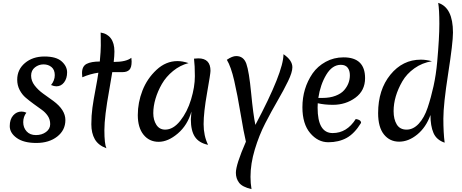

<svg xmlns="http://www.w3.org/2000/svg" viewBox="-20 -977 3222 1339"><path d="M352 -273Q436 -211 436 -140Q436 -69 379 -24.5Q322 20 233.5 20Q145 20 96.5 -15Q48 -50 48 -97.5Q48 -145 72 -172Q96 -199 130 -199Q148 -199 164 -191Q142 -163 142 -125Q142 -87 165.5 -61Q189 -35 230.5 -35Q272 -35 301 -56.5Q330 -78 330 -111Q330 -144 313 -169Q296 -194 270.5 -212Q245 -230 215 -252Q185 -274 159.5 -295.5Q134 -317 117 -349.5Q100 -382 100 -421Q100 -492 154 -537.5Q208 -583 290 -583Q372 -583 410 -549Q448 -515 448 -472.5Q448 -430 427 -402.5Q406 -375 373 -375Q357 -375 336 -384Q362 -416 362 -453Q362 -490 339.5 -509Q317 -528 283.5 -528Q250 -528 223.5 -507Q197 -486 197 -449.5Q197 -413 221.5 -381Q246 -349 281 -324Q316 -299 352 -273Z M898 -548Q898 -506 882 -490Q866 -474 835 -474H763Q759 -448 742 -350Q708 -164 708 -69Q708 26 722 57Q665 36 641 -6.5Q617 -49 617 -110Q617 -171 624.5 -225.5Q632 -280 646 -353Q660 -426 666 -470Q609 -462 554 -438Q552 -454 552 -467Q552 -515 584 -531.5Q616 -548 676 -548Q683 -622 683 -658.5Q683 -695 682.5 -717Q682 -739 682 -750Q728 -743 753 -709.5Q778 -676 778 -618Q778 -588 773 -545Q860 -545 896 -574Q898 -560 898 -548Z M1132 -73Q1188 -73 1237 -134.5Q1286 -196 1312.5 -283.5Q1339 -371 1339 -445.5Q1339 -520 1333 -568Q1357 -570 1363 -570Q1448 -570 1448 -483Q1448 -464 1424 -328.5Q1400 -193 1400 -111.5Q1400 -30 1431 33Q1368 20 1339.5 -22.5Q1311 -65 1311 -145Q1311 -159 1315 -199Q1288 -104 1220 -46Q1152 12 1086.5 12Q1021 12 981 -37.5Q941 -87 941 -174.5Q941 -262 973.5 -345.5Q1006 -429 1071.5 -490Q1137 -551 1218 -551Q1253 -551 1295 -537Q1236 -522 1187 -482Q1138 -442 1109 -391.5Q1080 -341 1064.5 -288.5Q1049 -236 1049 -188Q1049 -140 1070.5 -106.5Q1092 -73 1132 -73Z M2019 -508Q2019 -473 1989 -411Q1959 -349 1916 -275Q1873 -201 1830 -117.5Q1787 -34 1757 65.5Q1727 165 1727 256Q1727 301 1734 342Q1670 327 1647.5 297.5Q1625 268 1625 228Q1625 171 1695 11Q1680 -51 1658 -183.5Q1636 -316 1613.5 -414Q1591 -512 1562 -560Q1600 -586 1627 -586Q1679 -586 1698 -532.5Q1717 -479 1731.5 -328Q1746 -177 1761 -106Q1957 -475 1957 -599Q2019 -557 2019 -508Z M2357 -525Q2297 -525 2255.5 -456Q2214 -387 2200 -294H2228Q2281 -294 2320 -309Q2359 -324 2380 -348Q2420 -394 2420 -452Q2420 -485 2404.5 -505Q2389 -525 2357 -525ZM2089 -229Q2089 -361 2160 -465Q2195 -515 2251.5 -546Q2308 -577 2376 -577Q2526 -577 2526 -432Q2526 -345 2458.5 -295.5Q2391 -246 2302 -246Q2243 -246 2196 -257Q2195 -247 2195 -226Q2195 -49 2300 -49Q2399 -49 2461 -147Q2498 -142 2498 -120Q2452 -45 2397 -15Q2342 15 2269.5 15Q2197 15 2143 -49Q2089 -113 2089 -229Z M3029 -546Q3044 -713 3044 -811Q3044 -909 3036 -957Q3139 -924 3139 -750Q3139 -679 3105.5 -464Q3072 -249 3072 -150Q3072 -51 3081 18Q3024 -1 3003 -50Q2982 -99 2982 -175Q2951 -89 2890 -39Q2829 11 2763.5 11Q2698 11 2657.5 -39.5Q2617 -90 2617 -188Q2617 -351 2702.5 -456Q2788 -561 2915 -561Q2951 -561 2992 -550Q2924 -539 2870 -500.5Q2816 -462 2786 -410Q2725 -304 2725 -202Q2725 -145 2747 -109Q2769 -73 2815.5 -73Q2862 -73 2900.5 -114.5Q2939 -156 2962.5 -226.5Q2986 -297 3003.5 -376.5Q3021 -456 3029 -546Z"/></svg>

Font: Merienda
Style: Regular
Weight: 400
Designer: Eduardo Rodriguez Tunni
Foundry: Eduardo Rodriguez Tunni
Version: Version 1.001